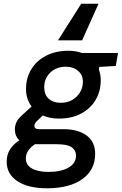

<svg xmlns="http://www.w3.org/2000/svg" viewBox="-20 -781 655 1033"><path d="M296 -143Q248 -143 210 -160L177 -128Q165 -116 165 -104Q165 -86 190 -86H321Q400 -86 446 -52Q492 -18 492 47Q492 133 423 182.5Q354 232 233 232Q132 232 74 194Q16 156 16 89Q16 50 34.5 22Q53 -6 84 -26Q60 -49 60 -85Q60 -126 95 -158L150 -208Q120 -248 120 -302Q120 -362 148.5 -408.5Q177 -455 228.5 -481.5Q280 -508 349 -508Q388 -508 420 -496H615L603 -426L514 -421L512 -407Q522 -380 522 -350Q522 -290 494.5 -243.5Q467 -197 416.5 -170Q366 -143 296 -143ZM306 -228Q359 -228 392.5 -261.5Q426 -295 426 -342Q426 -377 400.5 -399.5Q375 -422 335 -422Q283 -422 250.5 -390.5Q218 -359 218 -312Q218 -272 242 -250Q266 -228 306 -228ZM119 71Q119 107 152 125.5Q185 144 241 144Q307 144 348 121Q389 98 389 56Q389 28 366 11.5Q343 -5 287 -5H168Q119 28 119 71ZM292 -564 417 -761H510L422 -564Z"/></svg>

Font: DM Mono Medium
Style: Italic
Weight: 500
Italic angle: -10°
Designer: Colophon Foundry
Foundry: Colophon Foundry
Version: Version 1.000; ttfautohint (v1.8.2.53-6de2)